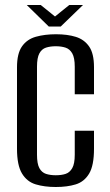

<svg xmlns="http://www.w3.org/2000/svg" viewBox="-20 -736 439 768"><path d="M203 12Q158 12 123 1.5Q88 -9 68 -42Q48 -75 48 -141V-467Q48 -522 68 -550.5Q88 -579 123.5 -589Q159 -599 204 -599Q250 -599 283.5 -588.5Q317 -578 336.5 -550Q356 -522 356 -467V-359H279V-469Q279 -505 269 -522.5Q259 -540 242 -545.5Q225 -551 203 -551Q181 -551 164 -545.5Q147 -540 137.5 -522.5Q128 -505 128 -469V-117Q128 -81 137.5 -63.5Q147 -46 164 -40.5Q181 -35 203 -35Q226 -35 242.5 -40.5Q259 -46 269 -63.5Q279 -81 279 -117V-213H356V-141Q356 -74 336.5 -41.5Q317 -9 283 1.5Q249 12 203 12ZM175 -630 87 -716H143L200 -670L257 -716H312L223 -630Z"/></svg>

Font: Alumni Sans Medium
Style: Regular
Weight: 500
Designer: Robert E. Leuschke
Foundry: Robert E. Leuschke
Version: Version 1.018